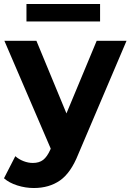

<svg xmlns="http://www.w3.org/2000/svg" viewBox="-30 -743 656 965"><path d="M606 -538 363 33Q326 126 271.5 164Q217 202 140 202Q98 202 57 189Q16 176 -10 153L47 42Q65 58 88.5 67Q112 76 135 76Q167 76 187 60.5Q207 45 223 9L225 4L-8 -538H153L304 -173L456 -538ZM103 -723H473V-635H103Z"/></svg>

Font: Idrija
Style: Bold
Weight: 700
Designer: Julieta Ulanovsky
Foundry: Julieta Ulanovsky
Version: Version 7.200